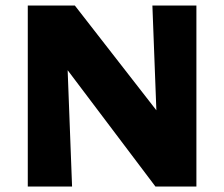

<svg xmlns="http://www.w3.org/2000/svg" viewBox="-20 -678 815 698"><path d="M81 0V-658H217L242 0ZM622 0H545L142 -534L145 -658H252L624 -180ZM694 -658V0H559L534 -658Z"/></svg>

Font: Ysabeau SC Black
Style: Regular
Weight: 900
Designer: Christian Thalmann (Catharsis Fonts)
Version: Version 2.001;gftools[0.9.30]; featfreeze: smcp